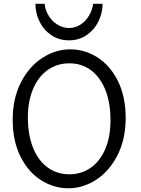

<svg xmlns="http://www.w3.org/2000/svg" viewBox="-20 -987 747 1019"><path d="M348.1 -650.9Q283.2 -650.9 233.4 -615.7Q183.6 -580.6 155.8 -515.4Q127.9 -450.2 127.9 -363.8Q127.9 -272 155 -203.9Q182.1 -135.7 231.9 -98.9Q281.7 -62 348.1 -62Q411.6 -62 461.2 -96.4Q510.7 -130.9 538.6 -195.8Q566.4 -260.7 566.4 -349.1Q566.4 -441.4 539.3 -509.5Q512.2 -577.6 462.9 -614.3Q413.6 -650.9 348.1 -650.9ZM343.3 12.2Q265.1 12.2 197.3 -31Q129.4 -74.2 88.4 -156.7Q47.4 -239.3 47.4 -351.6Q47.4 -463.9 90.6 -548.8Q133.8 -633.8 204.1 -679.4Q274.4 -725.1 353 -725.1Q430.7 -725.1 498 -681.9Q565.4 -638.7 606.2 -556.2Q647 -473.6 647 -361.3Q647 -249 603.8 -163.8Q560.5 -78.6 490.7 -33.2Q420.9 12.2 343.3 12.2ZM346.2 -772.9Q292.5 -772.9 251.7 -800.8Q210.9 -828.6 189.5 -873.3Q168 -918 168 -966.8H216.8Q220.2 -932.6 238.5 -903.1Q256.8 -873.5 285.4 -856Q314 -838.4 346.2 -838.4Q378.9 -838.4 406.5 -856Q434.1 -873.5 451.9 -903.1Q469.7 -932.6 474.6 -966.8H524.4Q524.4 -918.5 502.7 -873.8Q481 -829.1 440.4 -801Q399.9 -772.9 346.2 -772.9Z"/></svg>

Font: Lesson One Light
Style: Regular
Weight: 300
Designer: But Ko, Victor Gaultney, Annie Olsen, Julie Remington, Don Collingsworth, Eric Hays, Becca Hirsbrunner
Version: Version 1.100